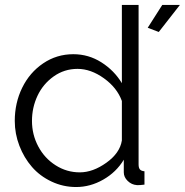

<svg xmlns="http://www.w3.org/2000/svg" viewBox="-20 -750 751 780"><path d="M40 -258.8Q40 -332 70.3 -393.8Q100.6 -455.6 155.5 -492.7Q210.4 -529.8 277.8 -529.8Q339.8 -529.8 391.8 -496.8Q443.8 -463.9 475.1 -412.1V-730H543V-82Q543 -67.9 548.6 -61.5Q554.2 -55.2 566.9 -54.2V0Q545.4 2.9 536.1 2Q514.6 0.5 498.8 -14.9Q482.9 -30.3 482.9 -49.8V-101.1Q452.1 -50.3 399.4 -20.3Q346.7 9.8 289.1 9.8Q236.3 9.8 189.2 -12.5Q142.1 -34.7 109.9 -71.8Q77.6 -108.9 58.8 -157.7Q40 -206.5 40 -258.8ZM625 -620.1 580.1 -637.2 639.2 -730H710.9ZM475.1 -179.2V-339.8Q455.6 -393.6 402.3 -431.9Q349.1 -470.2 294.9 -470.2Q241.2 -470.2 198 -439.5Q154.8 -408.7 132.3 -360.8Q109.9 -313 109.9 -258.8Q109.9 -203.1 135.5 -155Q161.1 -106.9 206.1 -78.4Q251 -49.8 304.2 -49.8Q357.4 -49.8 412.1 -88.9Q466.8 -127.9 475.1 -179.2Z"/></svg>

Font: Rawline
Style: Regular
Weight: 400
Designer: Matt McInerney, Pablo Impallari, Rodrigo Fuenzalida
Foundry: Matt McInerney, Pablo Impallari, Rodrigo Fuenzalida
Version: Version 4.020;PS 004.020;hotconv 1.0.88;makeotf.lib2.5.64775